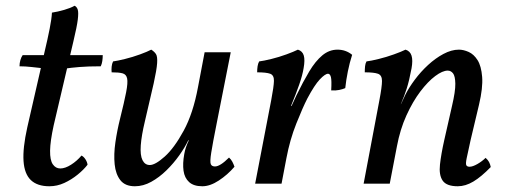

<svg xmlns="http://www.w3.org/2000/svg" viewBox="-20 -640 1763 669"><path d="M152 9Q110 9 87.5 -12.5Q65 -34 62 -79Q59 -124 75 -196L135 -458Q146 -504 153 -539.5Q160 -575 161 -596Q181 -599 203.5 -605.5Q226 -612 240 -620Q248 -616 251 -606Q254 -596 251 -571.5Q248 -547 236 -497L167 -203Q155 -148 154.5 -115Q154 -82 164 -67.5Q174 -53 190 -53Q207 -53 227.5 -66Q248 -79 264 -98Q272 -94 278 -84.5Q284 -75 285 -66Q272 -49 250.5 -31.5Q229 -14 204 -2.5Q179 9 152 9ZM131 -402Q112 -404 90 -406.5Q68 -409 48 -409Q48 -420 51 -430.5Q54 -441 59 -448H139ZM207 -401 215 -448H338Q338 -438 336.5 -427.5Q335 -417 331 -409Q287 -409 257 -406.5Q227 -404 207 -401Z M450 9Q416 9 399.5 -12Q383 -33 379.5 -67.5Q376 -102 382 -143.5Q388 -185 398 -225Q413 -285 419.5 -318.5Q426 -352 423 -366.5Q420 -381 407 -384.5Q394 -388 369 -388Q368 -397 369 -407.5Q370 -418 374 -426Q389 -428 415.5 -434.5Q442 -441 468 -450.5Q494 -460 507 -467Q518 -460 523.5 -451.5Q529 -443 527.5 -420Q526 -397 515.5 -349.5Q505 -302 485 -218Q473 -168 470.5 -133.5Q468 -99 476.5 -82Q485 -65 502 -65Q521 -65 554 -94.5Q587 -124 620 -184.5Q653 -245 670 -337L693 -458H784L735 -210Q721 -140 716 -108Q711 -76 714.5 -68Q718 -60 729 -60Q747 -60 778 -91Q785 -85 789.5 -76.5Q794 -68 797 -59Q773 -31 742.5 -11Q712 9 685 9Q655 9 639 -5.5Q623 -20 619.5 -45Q616 -70 622 -103Q624 -115 628 -127Q632 -139 638 -151H636Q624 -126 604.5 -98.5Q585 -71 560 -46.5Q535 -22 507 -6.5Q479 9 450 9Z M1018 -467Q1034 -462 1038.5 -446.5Q1043 -431 1038 -403Q1034 -378 1022.5 -345Q1011 -312 994 -271H996L1013 -308Q1036 -355 1057.5 -391Q1079 -427 1103 -447Q1127 -467 1156 -467Q1185 -467 1207 -449Q1198 -421 1192 -391Q1186 -361 1183 -333Q1174 -329 1161.5 -326.5Q1149 -324 1134 -325Q1136 -360 1133 -371.5Q1130 -383 1123 -383Q1113 -383 1094.5 -363.5Q1076 -344 1051 -297Q1035 -266 1012.5 -209.5Q990 -153 978 -89L961 0H869L925 -291Q934 -338 934.5 -358Q935 -378 921.5 -383Q908 -388 876 -388Q876 -399 877.5 -409Q879 -419 883 -426Q899 -428 925.5 -434.5Q952 -441 978 -450.5Q1004 -460 1018 -467Z M1247 0 1302 -291Q1311 -338 1311 -358Q1311 -378 1297 -383Q1283 -388 1251 -388Q1251 -399 1252 -409Q1253 -419 1257 -426Q1273 -428 1299.5 -434.5Q1326 -441 1352.5 -450.5Q1379 -460 1393 -467Q1409 -462 1414 -446Q1419 -430 1414 -402Q1406 -359 1397 -331Q1388 -303 1377 -278L1363 -130L1338 0ZM1579 -467Q1595 -467 1613 -459Q1631 -451 1644 -430.5Q1657 -410 1660 -372Q1663 -334 1649 -275L1620 -153Q1610 -108 1606 -88.5Q1602 -69 1605 -64Q1608 -59 1616 -59Q1627 -59 1643.5 -68.5Q1660 -78 1672 -90Q1680 -83 1684 -75.5Q1688 -68 1690 -58Q1657 -24 1629.5 -7.5Q1602 9 1575 9Q1536 9 1522.5 -10.5Q1509 -30 1513 -66.5Q1517 -103 1528 -152L1555 -271Q1567 -322 1566.5 -348.5Q1566 -375 1558.5 -384.5Q1551 -394 1540 -394Q1522 -394 1496.5 -375Q1471 -356 1444.5 -321Q1418 -286 1396 -237.5Q1374 -189 1363 -130L1355 -230L1393 -311Q1405 -335 1425.5 -362.5Q1446 -390 1471.5 -413.5Q1497 -437 1525 -452Q1553 -467 1579 -467Z"/></svg>

Font: Vollkorn
Style: Italic
Weight: 400
Italic angle: -11°
Designer: Friedrich Althausen
Foundry: Friedrich Althausen
Version: Version 5.001